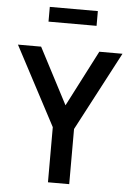

<svg xmlns="http://www.w3.org/2000/svg" viewBox="-60 -955 688 999"><g transform="rotate(5 284.0 -455.0)"><path d="M159 -910H410V-833H159ZM229 0V-288L11 -700H132L285 -407L436 -700H557L340 -288V0Z"/></g></svg>

Font: Haskoy SemiBold
Style: Regular
Weight: 600
Designer: Ertekin Erdin
Foundry: Ertekin Erdin
Version: Version 1.500; ttfautohint (v1.8.3)